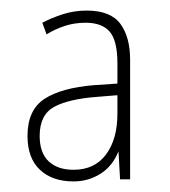

<svg xmlns="http://www.w3.org/2000/svg" viewBox="-20 -742 321 363"><path d="M144 -722Q189 -722 207.5 -697Q226 -672 226 -629V-403H207L204 -456Q193 -428 170 -413.5Q147 -399 119 -399Q79 -399 55.5 -421Q32 -443 32 -485Q32 -534 64 -555Q96 -576 158 -581L202 -584V-622Q202 -665 187.5 -682Q173 -699 142 -699Q121 -699 102.5 -693Q84 -687 68 -677L60 -699Q77 -708 98.5 -715Q120 -722 144 -722ZM165 -559Q110 -555 82.5 -540Q55 -525 55 -485Q55 -453 72 -437Q89 -421 119 -421Q159 -421 180.5 -450Q202 -479 202 -527V-562Z"/></svg>

Font: Noto Sans Telugu Condensed Thin
Style: Regular
Weight: 100
Width: 3
Designer: Jelle Bosma - Monotype Design Team
Foundry: Monotype Imaging Inc.
Version: Version 2.005; ttfautohint (v1.8.4.7-5d5b)